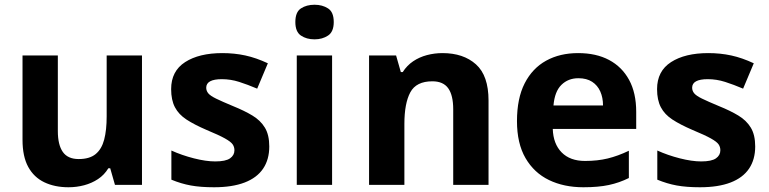

<svg xmlns="http://www.w3.org/2000/svg" viewBox="-20 -831 3244 810"><path d="M579 -597V-51H465L445 -121H437Q420 -93 393.5 -75.5Q367 -58 335 -49.5Q303 -41 269 -41Q211 -41 167 -62Q123 -83 99 -127Q75 -171 75 -241V-597H224V-278Q224 -220 245 -190Q266 -160 312 -160Q358 -160 383.5 -181Q409 -202 419.5 -242Q430 -282 430 -340V-597Z M1116 -213Q1116 -158 1090 -119.5Q1064 -81 1012 -61Q960 -41 883 -41Q826 -41 785 -48.5Q744 -56 703 -73V-196Q747 -176 798 -163Q849 -150 888 -150Q932 -150 950.5 -163Q969 -176 969 -197Q969 -211 961.5 -222Q954 -233 929 -247Q904 -261 851 -283Q800 -305 767 -326.5Q734 -348 718 -378.5Q702 -409 702 -455Q702 -531 761 -569Q820 -607 918 -607Q969 -607 1015 -597Q1061 -587 1110 -564L1065 -457Q1025 -474 989 -485.5Q953 -497 916 -497Q883 -497 866.5 -488Q850 -479 850 -461Q850 -448 858.5 -437.5Q867 -427 891.5 -415Q916 -403 964 -383Q1011 -364 1045 -343.5Q1079 -323 1097.5 -292.5Q1116 -262 1116 -213Z M1381 -597V-51H1232V-597ZM1307 -811Q1340 -811 1364 -795.5Q1388 -780 1388 -738Q1388 -697 1364 -681Q1340 -665 1307 -665Q1273 -665 1249.5 -681Q1226 -697 1226 -738Q1226 -780 1249.5 -795.5Q1273 -811 1307 -811Z M1847 -607Q1935 -607 1988 -559.5Q2041 -512 2041 -407V-51H1892V-370Q1892 -429 1871 -458.5Q1850 -488 1804 -488Q1736 -488 1711 -441.5Q1686 -395 1686 -308V-51H1537V-597H1651L1671 -527H1679Q1697 -555 1723 -572.5Q1749 -590 1781 -598.5Q1813 -607 1847 -607Z M2419 -607Q2495 -607 2549.5 -578Q2604 -549 2634 -494Q2664 -439 2664 -359V-287H2312Q2314 -224 2349.5 -188Q2385 -152 2448 -152Q2501 -152 2544 -162.5Q2587 -173 2633 -195V-80Q2593 -60 2548.5 -50.5Q2504 -41 2441 -41Q2359 -41 2296 -71.5Q2233 -102 2197 -164Q2161 -226 2161 -320Q2161 -416 2193.5 -479.5Q2226 -543 2284 -575Q2342 -607 2419 -607ZM2420 -501Q2377 -501 2348.5 -473Q2320 -445 2315 -386H2524Q2524 -419 2512.5 -445Q2501 -471 2478 -486Q2455 -501 2420 -501Z M3166 -213Q3166 -158 3140 -119.5Q3114 -81 3062 -61Q3010 -41 2933 -41Q2876 -41 2835 -48.5Q2794 -56 2753 -73V-196Q2797 -176 2848 -163Q2899 -150 2938 -150Q2982 -150 3000.5 -163Q3019 -176 3019 -197Q3019 -211 3011.5 -222Q3004 -233 2979 -247Q2954 -261 2901 -283Q2850 -305 2817 -326.5Q2784 -348 2768 -378.5Q2752 -409 2752 -455Q2752 -531 2811 -569Q2870 -607 2968 -607Q3019 -607 3065 -597Q3111 -587 3160 -564L3115 -457Q3075 -474 3039 -485.5Q3003 -497 2966 -497Q2933 -497 2916.5 -488Q2900 -479 2900 -461Q2900 -448 2908.5 -437.5Q2917 -427 2941.5 -415Q2966 -403 3014 -383Q3061 -364 3095 -343.5Q3129 -323 3147.5 -292.5Q3166 -262 3166 -213Z"/></svg>

Font: Noto Sans Tamil UI
Style: Regular
Weight: 400
Designer: Jelle Bosma - Monotype Design Team
Foundry: Monotype Imaging Inc.
Version: Version 2.004